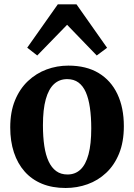

<svg xmlns="http://www.w3.org/2000/svg" viewBox="-20 -880 636 910"><path d="M28.5 -276Q28.5 -349.5 51 -404.2Q73.5 -459 112.5 -495.8Q151.5 -532.5 200.8 -550.8Q250 -569 304 -569Q389 -569 447.5 -533.8Q506 -498.5 536.5 -434Q567 -369.5 567 -282Q567 -207.5 544.5 -152.2Q522 -97 483.2 -60.8Q444.5 -24.5 395 -6.8Q345.5 11 291 11Q228 11 179.2 -9Q130.5 -29 97 -66.8Q63.5 -104.5 46 -157.5Q28.5 -210.5 28.5 -276ZM300 -53Q336.5 -53 361.5 -76.5Q386.5 -100 399.5 -148.5Q412.5 -197 412.5 -271.5Q412.5 -326 406.2 -369.2Q400 -412.5 386.8 -442.8Q373.5 -473 351.8 -489Q330 -505 298.5 -505Q261.5 -505 236 -481.5Q210.5 -458 197 -409.8Q183.5 -361.5 183.5 -286.5Q183.5 -231.5 190 -188.2Q196.5 -145 210.5 -115Q224.5 -85 246.5 -69Q268.5 -53 300 -53ZM156.5 -617 109 -654 254 -859.5H342.5L487.5 -653.5L438.5 -617L298 -762.5Z"/></svg>

Font: Merriweather 20pt
Style: Bold
Weight: 700
Version: Version 2.100